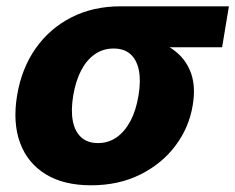

<svg xmlns="http://www.w3.org/2000/svg" viewBox="-20 -562 727 593"><path d="M261.2 10.3Q176.3 10.3 120.6 -24.2Q64.9 -58.6 42 -120.8Q19 -183.1 32.7 -266.6Q46.4 -350.1 89.8 -412.1Q133.3 -474.1 200.4 -508.3Q267.6 -542.5 352.5 -542.5H687L666 -416H429.7L330.6 -412.1Q298.3 -412.1 272.9 -394.5Q247.6 -377 230.7 -344.7Q213.9 -312.5 206.1 -266.6Q198.7 -221.7 204.8 -189Q210.9 -156.2 230.5 -138.2Q250 -120.1 282.7 -120.1Q314.9 -120.1 340.3 -137.9Q365.7 -155.8 383.1 -188.7Q400.4 -221.7 407.7 -266.6Q415.5 -312.5 408.9 -345Q402.3 -377.4 382.8 -394.8Q363.3 -412.1 331.1 -412.1L337.9 -454.6Q398.4 -454.6 446.3 -440.9Q494.1 -427.2 526.1 -399.9Q558.1 -372.6 571.3 -332Q584.5 -291.5 575.2 -236.8Q564 -168 521.7 -111.8Q479.5 -55.7 412.8 -22.7Q346.2 10.3 261.2 10.3Z"/></svg>

Font: Inter 16pt ExtraBold
Style: Italic
Weight: 800
Italic angle: -9.3988°
Version: Version 4.001;git-66647c0bb